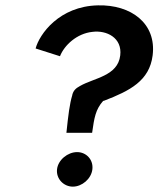

<svg xmlns="http://www.w3.org/2000/svg" viewBox="-20 -707 592 717"><path d="M324 -211C332 -268 337 -298 365 -330L369 -331C465 -368 538 -405 550 -500C565 -620 469 -690 346 -687C201 -684 127 -579 113 -526L204 -497C220 -538 267 -582 325 -588C378 -595 437 -566 429 -500C420 -423 331 -416 279 -386C262 -377 254 -368 250 -353V-352C240 -319 235 -278 228 -211ZM193 -75C189 -39 218 -10 252 -10C286 -10 321 -39 325 -75C329 -111 302 -139 268 -139C233 -139 197 -110 193 -75Z"/></svg>

Font: Bluebird
Style: LiExtObl
Weight: 300
Designer: Jasper
Foundry: Cannot Into Space Fonts
Version: Version 0.98